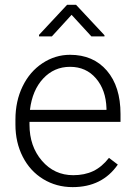

<svg xmlns="http://www.w3.org/2000/svg" viewBox="-20 -765 557 795"><path d="M280.8 9.8Q213.4 9.8 158.9 -23.4Q104.5 -56.6 74.2 -116Q43.9 -175.3 43.9 -249V-270Q43.9 -346.2 73.5 -407.2Q103 -468.3 155.8 -503.2Q208.5 -538.1 270 -538.1Q366.2 -538.1 422.6 -472.4Q479 -406.7 479 -293V-260.3H102.1V-249Q102.1 -159.2 153.6 -99.4Q205.1 -39.6 283.2 -39.6Q330.1 -39.6 366 -56.6Q401.9 -73.7 431.2 -111.3L467.8 -83.5Q403.3 9.8 280.8 9.8ZM270 -488.3Q204.1 -488.3 158.9 -439.9Q113.8 -391.6 104 -310.1H420.9V-316.4Q418.5 -392.6 377.4 -440.4Q336.4 -488.3 270 -488.3ZM412.6 -619.1V-614.3H358.4L276.4 -703.6L194.8 -614.3H141.6V-620.6L257.8 -745.1H294.9Z"/></svg>

Font: Roboto-Light
Style: Regular
Weight: 300
Designer: Google
Version: Version 2.137; 2017